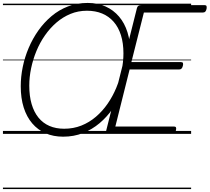

<svg xmlns="http://www.w3.org/2000/svg" viewBox="-20 -910 1425 1305"><path d="M409 19Q343 19 290 -4Q237 -27 199 -71.5Q161 -116 141 -179.5Q121 -243 121 -324Q121 -388 134.5 -454.5Q148 -521 175 -584.5Q202 -648 241 -703Q280 -758 330.5 -800.5Q381 -843 442.5 -866.5Q504 -890 576 -890Q644 -890 697.5 -866Q751 -842 789 -797.5Q827 -753 846.5 -690.5Q866 -628 866 -552Q866 -488 852.5 -421.5Q839 -355 812 -291Q785 -227 746 -171Q707 -115 656.5 -72.5Q606 -30 544 -5.5Q482 19 409 19ZM416 -35Q479 -35 533 -56.5Q587 -78 632 -116.5Q677 -155 711.5 -205Q746 -255 770 -312.5Q794 -370 806.5 -430Q819 -490 819 -547Q819 -617 802 -671Q785 -725 752.5 -762Q720 -799 674.5 -818Q629 -837 571 -837Q511 -837 459 -815.5Q407 -794 363.5 -756.5Q320 -719 285.5 -669.5Q251 -620 227.5 -563Q204 -506 191.5 -446Q179 -386 179 -328Q179 -257 195 -202.5Q211 -148 241.5 -110.5Q272 -73 316 -54Q360 -35 416 -35ZM726 0Q712 0 705.5 -5.5Q699 -11 702 -23L911 -856Q914 -866 920.5 -870.5Q927 -875 942 -875H1371Q1381 -875 1383.5 -869Q1386 -863 1384 -850Q1381 -837 1375.5 -831Q1370 -825 1360 -825H958L873 -488H1210Q1221 -488 1223.5 -481.5Q1226 -475 1223 -463Q1220 -450 1214 -444Q1208 -438 1199 -438H861L764 -50H1163Q1173 -50 1176 -44Q1179 -38 1176 -25Q1173 -12 1167.5 -6Q1162 0 1152 0ZM0 365H1279V375H0ZM0 -20H1279V0H0ZM0 -505H1279V-500H0ZM0 -885H1279V-875H0Z"/></svg>

Font: Playwrite IS Guides
Style: Regular
Weight: 400
Designer: Veronika Burian, José Scaglione
Foundry: TypeTogether
Version: Version 1.003